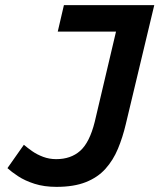

<svg xmlns="http://www.w3.org/2000/svg" viewBox="-20 -713 621 748"><path d="M200 15Q152 15 114.5 3Q77 -9 50.5 -26.5Q24 -44 9 -58L73 -149Q87 -137 105.5 -124Q124 -111 148 -102Q172 -93 199 -93Q256 -93 292.5 -125.5Q329 -158 349 -238L432 -590H205L229 -693H581L470 -229Q458 -178 439.5 -133.5Q421 -89 391 -55.5Q361 -22 314.5 -3.5Q268 15 200 15Z"/></svg>

Font: Ubuntu Sans Mono SemiBold
Style: Italic
Weight: 600
Italic angle: -13.5°
Monospace: yes
Designer: Dalton Maag Ltd
Foundry: Dalton Maag Ltd
Version: Version 1.006